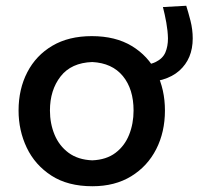

<svg xmlns="http://www.w3.org/2000/svg" viewBox="-20 -635 690 667"><path d="M301 12Q215.5 12 158.5 -25Q101.5 -62 73 -121.8Q44.5 -181.5 44.5 -251Q44.5 -325.5 74.8 -384Q105 -442.5 161.8 -476Q218.5 -509.5 299 -509.5Q381 -509.5 437.8 -475.2Q494.5 -441 523.8 -382.5Q553 -324 553 -251Q553 -176.5 522.8 -117Q492.5 -57.5 436 -22.8Q379.5 12 301 12ZM300.5 -78Q349.5 -80 381.2 -104Q413 -128 428.5 -166.8Q444 -205.5 444 -251Q444 -325.5 406.8 -370.8Q369.5 -416 300.5 -419.5Q227.5 -417 190.5 -369.5Q153.5 -322 153.5 -251Q153.5 -206 169.5 -167.2Q185.5 -128.5 218.2 -104.2Q251 -80 300.5 -78ZM462 -348 445 -407Q494.5 -407 520 -419.2Q545.5 -431.5 554.5 -452.8Q563.5 -474 563.5 -501.5Q563 -527 557.8 -556.2Q552.5 -585.5 546 -610.5L627 -615Q634 -593 641.8 -562.8Q649.5 -532.5 649.5 -501.5Q649.5 -431 603 -389.5Q556.5 -348 462 -348Z"/></svg>

Font: Commissioner Flair Medium
Style: Regular
Weight: 500
Designer: Kostas Bartsokas
Foundry: Kostas Bartsokas
Version: Version 1.000; ttfautohint (v1.8.3)